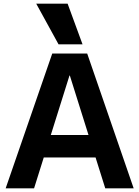

<svg xmlns="http://www.w3.org/2000/svg" viewBox="-20 -1020 755 1040"><path d="M10.7 0 263 -730H452.3L704 0H550.1L358.3 -610.7H356.3L164.6 0ZM157.7 -167V-288.7H557.7V-167ZM297 -780 176.3 -1000H346.3L427 -780Z"/></svg>

Font: M PLUS 1 Thin
Style: Regular
Weight: 100
Designer: Coji Morishita
Foundry: UNDERFOREST DESIGN
Version: Version 1.001